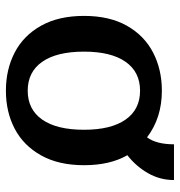

<svg xmlns="http://www.w3.org/2000/svg" viewBox="-0 -580 595 634"><g transform="rotate(90 297.0 -263.5)"><path d="M33 -244Q33 -328 65.5 -385.5Q98 -443 154 -472Q210 -501 280 -501Q370 -501 434 -452Q457 -483 457 -541H575Q575 -495 552.5 -455.5Q530 -416 493 -387Q526 -330 526 -244Q526 -160 493.5 -102Q461 -44 405.5 -15Q350 14 280 14Q210 14 154 -15Q98 -44 65.5 -102Q33 -160 33 -244ZM409 -244Q409 -333 375.5 -381Q342 -429 280 -429Q218 -429 184.5 -381Q151 -333 151 -244Q151 -154 184.5 -106Q218 -58 280 -58Q342 -58 375.5 -106Q409 -154 409 -244Z"/></g></svg>

Font: Maitree Semibold
Style: Regular
Weight: 600
Designer: CadsonDemak Team
Foundry: CadsonDemak
Version: Version 1.010